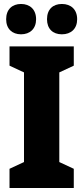

<svg xmlns="http://www.w3.org/2000/svg" viewBox="-20 -948 420 968"><path d="M11 -851C11 -802 42 -775 86 -775C131 -775 162 -803 162 -851C162 -900 131 -928 86 -928C42 -928 11 -901 11 -851ZM217 -851C217 -803 246 -775 292 -775C338 -775 369 -803 369 -851C369 -900 338 -928 292 -928C247 -928 217 -901 217 -851ZM352 0V-97L279 -131V-583L352 -617V-714H28V-617L101 -583V-131L28 -97V0Z"/></svg>

Font: Noto Sans Condensed Black
Style: Regular
Weight: 900
Width: 3
Designer: Monotype Design Team
Foundry: Monotype Imaging Inc.
Version: Version 2.013